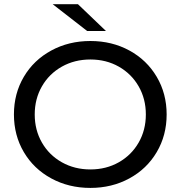

<svg xmlns="http://www.w3.org/2000/svg" viewBox="-20 -908 880 936"><path d="M47.9 -350.1Q47.9 -451.7 96.1 -533.5Q144.4 -615.3 229.9 -661.7Q315.3 -708.1 420.6 -708.1Q525.9 -708.1 610.9 -661.7Q695.9 -615.3 744.1 -533.4Q792.4 -451.6 792.4 -349.9Q792.4 -248.3 744.1 -166.5Q695.9 -84.7 610.7 -38.3Q525.5 8.1 420.6 8.1Q315.3 8.1 229.9 -38.3Q144.4 -84.7 96.1 -166.6Q47.9 -248.4 47.9 -350.1ZM691 -350Q691 -426 655.9 -487.1Q620.9 -548.1 559.2 -583.1Q497.6 -618 420.6 -618Q343.6 -618 281.5 -583.1Q219.4 -548.1 184.4 -487.1Q149.3 -426 149.3 -350Q149.3 -274 184.4 -212.9Q219.4 -151.9 281.5 -116.9Q343.6 -82 420.6 -82Q497.6 -82 559.2 -116.9Q620.9 -151.9 655.9 -212.9Q691 -274 691 -350ZM236.7 -887.6H359.9L496.4 -757H404.7Z"/></svg>

Font: iiserrat Thin
Style: Regular
Weight: 100
Designer: Akira Ohta
Foundry: Akira Ohta
Version: Version 1.200;Glyphs 3.3.1 (3343)